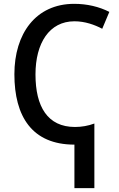

<svg xmlns="http://www.w3.org/2000/svg" viewBox="-20 -744 620 1001"><path d="M367 -724C166 -724 55 -568 55 -357C55 -137 147 10 368 10V237H472V-100C440 -88 405 -82 371 -82C228 -82 165 -188 165 -356C165 -519 237 -633 368 -633C423 -633 473 -615 513 -594L550 -682C497 -709 434 -724 367 -724Z"/></svg>

Font: Noto Sans SemiCondensed Medium
Style: Regular
Weight: 500
Width: 4
Designer: Monotype Design Team
Foundry: Monotype Imaging Inc.
Version: Version 2.013